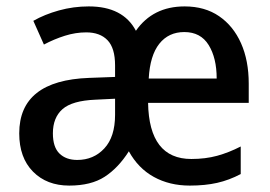

<svg xmlns="http://www.w3.org/2000/svg" viewBox="-20 -569 841 599"><path d="M556 -549Q619 -549 663.5 -518.5Q708 -488 732 -434Q756 -380 756 -308V-248H442Q445 -73 577 -73Q621 -73 657.5 -83Q694 -93 731 -112V-26Q695 -7 657.5 1.5Q620 10 572 10Q509 10 460 -17Q411 -44 382 -97Q349 -45 306.5 -17.5Q264 10 196 10Q126 10 83 -33.5Q40 -77 40 -153Q40 -318 258 -326L339 -329V-365Q339 -419 315.5 -443.5Q292 -468 249 -468Q216 -468 182.5 -457.5Q149 -447 117 -430L84 -504Q119 -524 164 -536.5Q209 -549 257 -549Q364 -549 404 -473Q457 -549 556 -549ZM555 -469Q506 -469 477 -432.5Q448 -396 444 -324H656Q656 -388 631 -428.5Q606 -469 555 -469ZM278 -258Q205 -255 175 -228.5Q145 -202 145 -153Q145 -110 165.5 -90Q186 -70 221 -70Q272 -70 305.5 -106Q339 -142 339 -211V-261Z"/></svg>

Font: Noto Sans Telugu SemiCondensed Medium
Style: Regular
Weight: 500
Width: 4
Designer: Jelle Bosma - Monotype Design Team
Foundry: Monotype Imaging Inc.
Version: Version 2.005; ttfautohint (v1.8.4.7-5d5b)